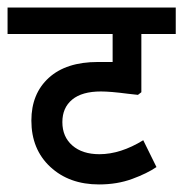

<svg xmlns="http://www.w3.org/2000/svg" viewBox="-44 -486 485 508"><path d="M121 -163Q121 -124 147.5 -101Q174 -78 219 -78Q275 -78 335 -115L370 -44Q345 -27 305.5 -12.5Q266 2 218 2Q139 2 89 -44.5Q39 -91 39 -167Q39 -238 85 -280Q131 -322 215 -322H254V-396H-24V-466H421V-396H330V-242L321 -235L294 -238Q248 -244 223 -244Q173 -244 147 -222.5Q121 -201 121 -163Z"/></svg>

Font: Cambay Devanagari
Style: Regular
Weight: 700
Designer: Pooja Saxena
Foundry: Pooja Saxena
Version: Version 1.095;PS 001.095;hotconv 1.0.70;makeotf.lib2.5.58329